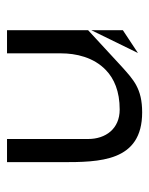

<svg xmlns="http://www.w3.org/2000/svg" viewBox="41 -470 425 547"><g transform="rotate(90 253.5 -196.5)"><path d="M66 -4H132V-158C132 -200 143 -251 180 -286C204 -309 240 -325 292 -325C347 -325 376 -285 376 -235V-4H442V-158C442 -268 441 -389 300 -389C232 -389 207 -364 170 -331L66 -235ZM131 -377 66 -334V-244Z"/></g></svg>

Font: Charger Static
Style: 2
Weight: 1000
Designer: Jasper
Foundry: KineticPlasma Fonts/Cannot Into Space Fonts
Version: Version 1.1